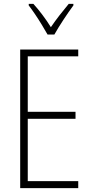

<svg xmlns="http://www.w3.org/2000/svg" viewBox="-20 -969 475 989"><path d="M383 0H84V-714H383V-679H123V-393H369V-357H123V-36H383ZM225 -791Q212 -814 195 -842Q178 -870 160 -896.5Q142 -923 128 -941V-949H152Q174 -925 198.5 -892.5Q223 -860 242 -829Q264 -861 286 -889.5Q308 -918 334 -949H358V-941Q335 -910 307 -867.5Q279 -825 260 -791Z"/></svg>

Font: Noto Sans Telugu Condensed ExtraLight
Style: Regular
Weight: 200
Width: 3
Designer: Jelle Bosma - Monotype Design Team
Foundry: Monotype Imaging Inc.
Version: Version 2.005; ttfautohint (v1.8.4.7-5d5b)